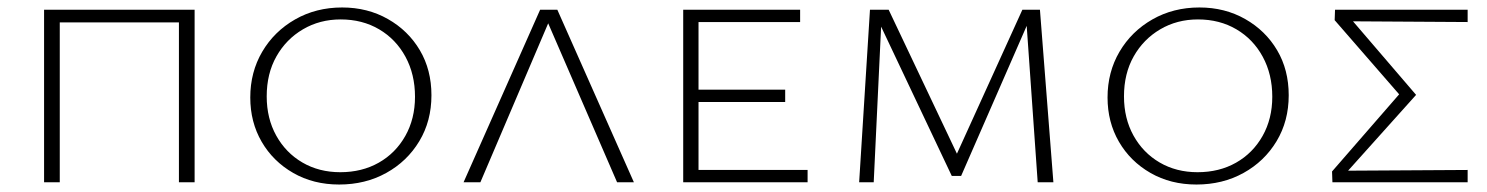

<svg xmlns="http://www.w3.org/2000/svg" viewBox="-20 -488 3982 514"><path d="M459 0V-462H501V0ZM98 0V-462H140V0ZM112 -428V-462H486V-428Z M888 6Q819 6 765 -25Q711 -56 680.5 -108.5Q650 -161 650 -227Q650 -295 682 -349.5Q714 -404 770 -436Q826 -468 896 -468Q964 -468 1018.5 -437Q1073 -406 1104 -353.5Q1135 -301 1135 -233Q1135 -164 1102.5 -110Q1070 -56 1014 -25Q958 6 888 6ZM891 -27Q949 -27 994 -52.5Q1039 -78 1065 -124Q1091 -170 1091 -229Q1091 -289 1065.5 -336Q1040 -383 995 -409.5Q950 -436 892 -436Q836 -436 791 -409.5Q746 -383 720 -337Q694 -291 694 -230Q694 -171 719.5 -125Q745 -79 789.5 -53Q834 -27 891 -27Z M1221 0 1426 -462H1472L1677 0H1632L1440 -443H1455L1266 0Z M1809 0V-462H1850V0ZM1823 0V-33H2142V0ZM1823 -215V-248H2082V-215ZM1823 -429V-462H2122V-429Z M2758 0 2727 -441 2740 -445 2553 -17H2528L2324 -448L2333 -462H2359L2552 -55H2532L2717 -462H2764L2800 0ZM2280 0 2309 -462H2341L2319 0Z M3183 6Q3114 6 3060 -25Q3006 -56 2975.5 -108.5Q2945 -161 2945 -227Q2945 -295 2977 -349.5Q3009 -404 3065 -436Q3121 -468 3191 -468Q3259 -468 3313.5 -437Q3368 -406 3399 -353.5Q3430 -301 3430 -233Q3430 -164 3397.5 -110Q3365 -56 3309 -25Q3253 6 3183 6ZM3186 -27Q3244 -27 3289 -52.5Q3334 -78 3360 -124Q3386 -170 3386 -229Q3386 -289 3360.5 -336Q3335 -383 3290 -409.5Q3245 -436 3187 -436Q3131 -436 3086 -409.5Q3041 -383 3015 -337Q2989 -291 2989 -230Q2989 -171 3014.5 -125Q3040 -79 3084.5 -53Q3129 -27 3186 -27Z M3547 0 3546 -29 3740 -252V-219L3553 -434L3554 -462H3909V-429L3591 -431L3590 -445L3771 -234L3579 -20L3578 -31L3909 -33V0Z"/></svg>

Font: Ysabeau SC ExtraLight
Style: Regular
Weight: 250
Designer: Christian Thalmann (Catharsis Fonts)
Version: Version 2.001;gftools[0.9.30]; featfreeze: smcp